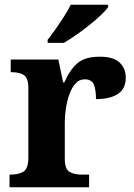

<svg xmlns="http://www.w3.org/2000/svg" viewBox="-20 -786 563 806"><path d="M20 0V-53H24Q58 -53 78.5 -65.5Q99 -78 99 -125V-415Q99 -459 80 -471Q61 -483 28 -483H25V-536H225L245 -440H250Q273 -493 305 -520.5Q337 -548 399 -548Q456 -548 482 -523.5Q508 -499 508 -460Q508 -414 475.5 -392Q443 -370 383 -370Q383 -411 373.5 -432Q364 -453 336 -453Q313 -453 297.5 -436Q282 -419 272 -392Q262 -365 257 -333.5Q252 -302 252 -273V-120Q252 -76 272 -64.5Q292 -53 322 -53H354V0ZM180 -619Q195 -638 213.5 -664Q232 -690 249 -717Q266 -744 277 -766H434V-756Q425 -743 404 -723Q383 -703 355.5 -681Q328 -659 300 -639.5Q272 -620 248 -606H180Z"/></svg>

Font: Noto Serif Ethiopic
Style: Bold
Weight: 700
Designer: Monotype Design Team
Foundry: Monotype Imaging Inc.
Version: Version 2.102; ttfautohint (v1.8.4.7-5d5b)